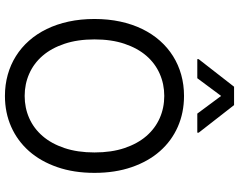

<svg xmlns="http://www.w3.org/2000/svg" viewBox="-118 -868 996 801"><g transform="rotate(90 380.5 -468.0)"><path d="M701.7 -363.6Q701.7 -277.3 677.7 -208.3Q653.8 -139.2 611 -90.7Q568.2 -42.3 509.4 -16.2Q450.6 9.9 380.7 9.9Q334.2 9.9 292.3 -1.8Q250.4 -13.5 214.7 -35.9Q179 -58.2 150.4 -90.6Q121.8 -122.9 101.6 -164.4Q81.3 -206 70.5 -256Q59.7 -306.1 59.7 -363.6Q59.7 -421.2 70.5 -471.2Q81.3 -521.3 101.6 -562.9Q121.8 -604.4 150.4 -636.7Q179 -669 214.7 -691.4Q250.4 -713.8 292.3 -725.5Q334.2 -737.2 380.7 -737.2Q450.6 -737.2 509.4 -711.3Q568.2 -685.4 611 -636.9Q653.8 -588.4 677.7 -519.2Q701.7 -449.9 701.7 -363.6ZM616.5 -363.6Q616.5 -434.7 598.2 -489Q579.9 -543.3 548.1 -580.1Q516.3 -616.8 473.4 -635.8Q430.4 -654.8 380.7 -654.8Q331.3 -654.8 288.2 -635.8Q245 -616.8 213.2 -580.1Q181.5 -543.3 163.2 -489Q144.9 -434.7 144.9 -363.6Q144.9 -293 163.2 -238.5Q181.5 -183.9 213.2 -147.2Q245 -110.4 288.2 -91.4Q331.3 -72.4 380.7 -72.4Q430.4 -72.4 473.4 -91.4Q516.3 -110.4 548.1 -147.2Q579.9 -183.9 598.2 -238.5Q616.5 -293 616.5 -363.6ZM380.7 -892 306.8 -792.6H227.3V-798.3L342.3 -946H419L534.1 -798.3V-792.6H454.5Z"/></g></svg>

Font: Fast_Sans
Style: Regular
Weight: 400
Designer: Rasmus Andersson
Foundry: rsms
Version: Version 3.018;git-588b23468